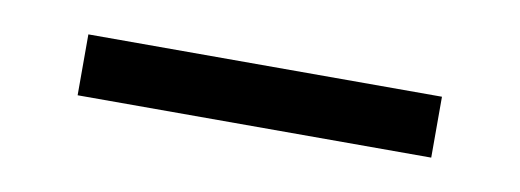

<svg xmlns="http://www.w3.org/2000/svg" viewBox="-25 -697 479 177"><g transform="rotate(10 214.5 -608.5)"><path d="M49 -637H380V-580H49Z"/></g></svg>

Font: Pridi Light
Style: Regular
Weight: 300
Designer: Katatrad Team
Foundry: CadsonDemak
Version: Version 1.003